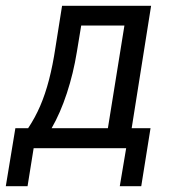

<svg xmlns="http://www.w3.org/2000/svg" viewBox="-47 -511 599 662"><path d="M-27 131 6 -69H50Q74 -105 91.5 -145.5Q109 -186 122 -236Q135 -286 144 -346L167 -491H474L407 -69H472L440 131H366L388 0H69L48 131ZM131 -69H325L382 -423H233L218 -332Q206 -258 183.5 -189.5Q161 -121 131 -69Z"/></svg>

Font: Nunito Sans 10pt Condensed Medium
Style: Italic
Weight: 500
Width: 3
Italic angle: -9°
Designer: Vernon Adams
Foundry: Vernon Adams
Version: Version 3.101;gftools[0.9.27]